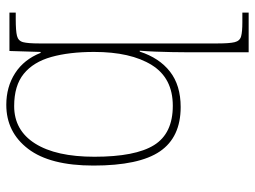

<svg xmlns="http://www.w3.org/2000/svg" viewBox="-120 -680 810 610"><g transform="rotate(90 285.0 -375.0)"><path d="M313 10Q256 10 212.5 -18Q169 -46 148 -99H145L142 0H20V-20H41Q78 -20 94 -24Q110 -28 114 -43.5Q118 -59 118 -94V-662Q118 -699 114 -715.5Q110 -732 95.5 -736Q81 -740 51 -740H20V-760H146V-560Q146 -541 145.5 -515.5Q145 -490 144 -463.5Q143 -437 141 -414H144Q164 -476 207.5 -510Q251 -544 320 -544Q416 -544 461 -478Q506 -412 506 -267Q506 -129 453 -59.5Q400 10 313 10ZM317 -15Q394 -15 436 -81.5Q478 -148 478 -270Q478 -400 441 -459.5Q404 -519 316 -519Q228 -519 186.5 -452Q145 -385 145 -269Q145 -190 161 -133Q177 -76 214.5 -45.5Q252 -15 317 -15Z"/></g></svg>

Font: Noto Rashi Hebrew Thin
Style: Regular
Weight: 250
Version: Version 1.006